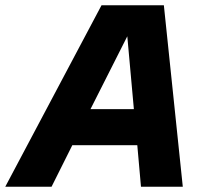

<svg xmlns="http://www.w3.org/2000/svg" viewBox="-93 -710 788 730"><path d="M-73 0 293 -690H530L602 0H443L429 -158H182L103 0ZM251 -295H416L391 -572Z"/></svg>

Font: Radio Canada Big
Style: Bold Italic
Weight: 700
Italic angle: -12°
Designer: Étienne Aubert Bonn
Foundry: Coppers and Brasses
Version: Version 1.001